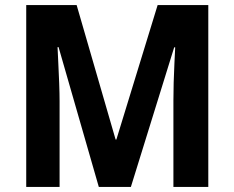

<svg xmlns="http://www.w3.org/2000/svg" viewBox="-20 -734 920 754"><path d="M368 0 210 -549H206Q207 -524 209 -485.5Q211 -447 212.5 -406.5Q214 -366 214 -336V0H83V-714H281L434 -186H437L599 -714H798V0H661V-340Q661 -370 662 -409Q663 -448 665 -486Q667 -524 668 -548H664L494 0Z"/></svg>

Font: Noto Sans Gujarati UI SemiCondensed
Style: Bold
Weight: 700
Width: 4
Designer: Jelle Bosma - Monotype Design Team, Universal Thirst
Foundry: Monotype Imaging Inc.
Version: Version 2.106; ttfautohint (v1.8.4.7-5d5b)